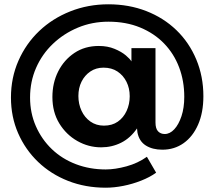

<svg xmlns="http://www.w3.org/2000/svg" viewBox="-20 -721 998 894"><path d="M704 -151Q704 -122 716 -109.5Q728 -97 747 -97Q771 -97 791.5 -119Q812 -141 825 -180Q838 -219 838 -270Q838 -344 814 -407.5Q790 -471 744 -518.5Q698 -566 632.5 -593Q567 -620 485 -620Q409 -620 343 -592.5Q277 -565 226.5 -517Q176 -469 148 -405Q120 -341 120 -267Q120 -195 147 -133.5Q174 -72 221.5 -26.5Q269 19 333.5 43.5Q398 68 472 68Q516 68 569 53.5Q622 39 664 9L707 83Q678 104 637.5 120Q597 136 554 144.5Q511 153 472 153Q378 153 297.5 121.5Q217 90 157.5 33Q98 -24 64.5 -100.5Q31 -177 31 -267Q31 -359 66 -438.5Q101 -518 162.5 -576.5Q224 -635 307 -668Q390 -701 485 -701Q580 -701 661 -669.5Q742 -638 801.5 -580.5Q861 -523 894 -444Q927 -365 927 -273Q927 -197 902.5 -141Q878 -85 835 -54.5Q792 -24 736 -24Q690 -24 659 -43.5Q628 -63 620 -104L618 -123Q587 -78 544 -56.5Q501 -35 451 -35Q392 -35 340 -64.5Q288 -94 256 -146.5Q224 -199 224 -269Q224 -335 251 -388.5Q278 -442 326.5 -474.5Q375 -507 440 -507Q481 -507 513.5 -493.5Q546 -480 566 -463Q586 -446 592 -435V-497H704ZM462 -406Q427 -406 400.5 -388Q374 -370 359.5 -340.5Q345 -311 345 -274Q345 -237 359.5 -205.5Q374 -174 401 -155Q428 -136 464 -136Q502 -136 528.5 -154.5Q555 -173 569.5 -204.5Q584 -236 584 -273Q584 -310 569 -340Q554 -370 527 -388Q500 -406 462 -406Z"/></svg>

Font: Alexandria Medium
Style: Regular
Weight: 500
Designer: Mohamed Gaber
Foundry: Kief Type Foundry
Version: Version 5.100